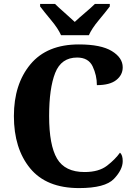

<svg xmlns="http://www.w3.org/2000/svg" viewBox="-20 -951 687 981"><path d="M384 10Q517 10 562 -37Q607 -84 607 -128Q607 -159 593 -171Q569 -137 527 -104.5Q485 -72 412 -72Q312 -72 271.5 -140.5Q231 -209 231 -358Q231 -500 262 -578.5Q293 -657 374 -657Q432 -657 453.5 -611.5Q475 -566 475 -516Q541 -516 574 -542Q607 -568 607 -607Q607 -656 551.5 -690Q496 -724 383 -724Q220 -724 135.5 -622.5Q51 -521 51 -358Q51 -192 134 -91Q217 10 384 10ZM292 -771H434Q449 -805 484 -847Q519 -889 541 -918V-931H465Q448 -914 415.5 -886.5Q383 -859 362 -839Q341 -859 309.5 -886.5Q278 -914 261 -931H185V-918Q207 -889 242 -847Q277 -805 292 -771Z"/></svg>

Font: Noto Serif SemiCondensed Extra
Style: Regular
Weight: 800
Width: 4
Designer: Monotype Design Team
Foundry: Monotype Imaging Inc.
Version: Version 1.002